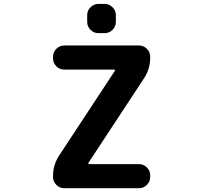

<svg xmlns="http://www.w3.org/2000/svg" viewBox="-20 -989 1040 988"><path d="M486.3 -818.4Q462.9 -818.4 445.8 -835.4Q428.7 -852.5 428.7 -876V-911.1Q428.7 -934.6 445.8 -951.7Q462.9 -968.8 486.3 -968.8H518.6Q542 -968.8 559.1 -951.7Q576.2 -934.6 576.2 -911.1V-876Q576.2 -852.5 559.1 -835.4Q542 -818.4 518.6 -818.4ZM252.9 -697.3Q252.9 -720.7 270 -737.8Q287.1 -754.9 310.5 -754.9H695.3Q718.8 -754.9 735.8 -737.8Q752.9 -720.7 752.9 -697.3V-692.4Q752.9 -634.8 721.7 -586.9L434.6 -150.4Q433.6 -148.4 434.6 -146.5Q435.5 -144.5 437.5 -144.5H695.3Q718.8 -144.5 735.8 -127.4Q752.9 -110.4 752.9 -86.9V-78.1Q752.9 -54.7 735.8 -37.6Q718.8 -20.5 695.3 -20.5H310.5Q287.1 -20.5 270 -37.6Q252.9 -54.7 252.9 -78.1V-83Q252.9 -140.6 284.2 -188.5L571.3 -625Q572.3 -627 571.3 -628.9Q570.3 -630.9 568.4 -630.9H310.5Q287.1 -630.9 270 -647.9Q252.9 -665 252.9 -688.5Z"/></svg>

Font: Gen Jyuu Gothic Monospace Bold
Style: Bold
Weight: 700
Designer: [Source Han Sans]
Ryoko NISHIZUKA  (kana & ideographs); Paul D. Hunt (Latin, Greek & Cyrillic); Wenlong ZHANG  (bopomofo
Version: Version 1.002.20150607